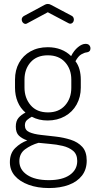

<svg xmlns="http://www.w3.org/2000/svg" viewBox="-20 -717 490 972"><path d="M228 235Q170 235 125 218.5Q80 202 55 173Q30 144 30 104Q30 59 57 32.5Q84 6 118 -6Q92 -15 76 -30Q60 -45 60 -76Q60 -104 73.5 -120Q87 -136 109 -147Q83 -169 69.5 -201.5Q56 -234 56 -273V-314Q56 -362 76.5 -399Q97 -436 134.5 -457Q172 -478 222 -478Q258 -478 288 -466.5Q318 -455 340 -433Q354 -461 374.5 -478Q395 -495 413 -495Q426 -495 432 -488Q438 -481 438 -472Q438 -463 433 -458Q428 -453 420 -452Q408 -451 392 -442Q376 -433 362 -407Q376 -389 382.5 -365Q389 -341 389 -314V-273Q389 -226 368 -188Q347 -150 308.5 -128.5Q270 -107 221 -107Q176 -107 141 -126Q128 -119 117 -109.5Q106 -100 106 -82Q106 -58 128.5 -48Q151 -38 187 -34Q223 -30 262.5 -25.5Q302 -21 338 -9.5Q374 2 396.5 26.5Q419 51 419 96Q419 141 395 172Q371 203 328 219Q285 235 228 235ZM227 195Q296 195 333.5 168.5Q371 142 371 98Q371 64 350 46.5Q329 29 297 21.5Q265 14 232 11.5Q199 9 175 6Q137 17 107.5 38.5Q78 60 78 99Q78 142 117.5 168.5Q157 195 227 195ZM223 -148Q278 -148 309.5 -183.5Q341 -219 341 -273V-314Q341 -367 309.5 -402Q278 -437 222 -437Q166 -437 135 -402Q104 -367 104 -314V-274Q104 -221 135 -184.5Q166 -148 223 -148ZM110 -596Q102 -596 96 -602.5Q90 -609 90 -619Q90 -624 93 -628.5Q96 -633 101 -636L205 -692Q213 -697 222 -697Q231 -697 239 -692L343 -637Q349 -634 351.5 -628.5Q354 -623 354 -617Q354 -609 348.5 -603Q343 -597 335 -597Q333 -597 330.5 -598Q328 -599 326 -600L222 -655L118 -599Q116 -598 114 -597Q112 -596 110 -596Z"/></svg>

Font: Dosis ExtraLight Light
Style: Regular
Weight: 300
Version: Version 3.001; ttfautohint (v1.8.2)